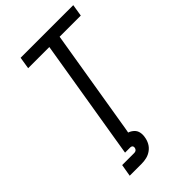

<svg xmlns="http://www.w3.org/2000/svg" viewBox="-279 -828 1135 1135"><g transform="rotate(-45 288.0 -260.5)"><path d="M189 0H275L384 -660H561L573 -735H133L121 -660H298ZM96 214H196Q217 214 238 209Q259 204 277.5 190.5Q296 177 306.5 157.5Q317 138 320 117Q324 97 320 78Q316 59 302 46Q288 33 270 27L275 0H189L173 98H216Q221 98 226 100Q231 102 233 107Q235 112 234 118Q233 124 229.5 129Q226 134 220.5 136Q215 138 209 138H109Z"/></g></svg>

Font: Iosevka Sparkle Oblique
Style: Regular
Weight: 400
Italic angle: -9°
Designer: Belleve Invis
Foundry: Belleve Invis
Version: Version 4.5.0; ttfautohint (v1.8.3)